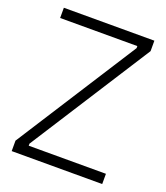

<svg xmlns="http://www.w3.org/2000/svg" viewBox="-130 -790 762 881"><g transform="rotate(20 251.0 -350.0)"><path d="M472 -649 95 -60V-50H472V0H30V-51L407 -640V-650H30V-700H472Z"/></g></svg>

Font: Phudu Light Light
Style: Regular
Weight: 300
Version: Version 1.005;gftools[0.9.23]